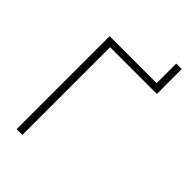

<svg xmlns="http://www.w3.org/2000/svg" viewBox="-260 -971 1062 1062"><g transform="rotate(45 271.0 -440.0)"><path d="M458 -686.5V-880.4H501V-686.5ZM501.5 -727.5V-686H135.3V0H90.3V-727.5Z"/></g></svg>

Font: Inter 24pt ExtraLight
Style: Regular
Weight: 250
Designer: Rasmus Andersson
Foundry: rsms
Version: Version 4.001;git-66647c0bb